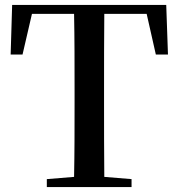

<svg xmlns="http://www.w3.org/2000/svg" viewBox="-20 -755 720 775"><path d="M23 -535H71L109 -699H279C281 -598 281 -496 281 -393V-342C281 -241 281 -140 279 -41L169 -32V0H511V-32L401 -41C400 -141 400 -242 400 -343V-393C400 -496 400 -598 401 -699H572L609 -535H658L651 -735H29Z"/></svg>

Font: Noto Serif SC SemiBold
Style: Regular
Weight: 600
Designer: Ryoko NISHIZUKA 西塚涼子 (kana & ideographs); Frank Grießhammer (Latin, Greek & Cyrillic); Wenlong ZHANG 张文龙 (bopomofo); San
Foundry: Adobe
Version: Version 2.001;hotconv 1.1.0;makeotfexe 2.6.0